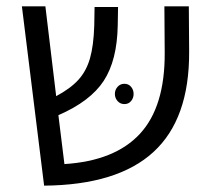

<svg xmlns="http://www.w3.org/2000/svg" viewBox="-20 -575 670 605"><path d="M119 10 49 -555H123L157 -272Q202 -296 227 -323.5Q252 -351 263.5 -391Q275 -431 277 -494L278 -553H352L351 -495Q349 -385 307 -320.5Q265 -256 164 -212L183 -58Q342 -68 421 -153.5Q500 -239 499 -409L498 -555H575L576 -412Q577 -200 463.5 -96Q350 8 119 10ZM401 -279Q401 -266 393 -256.5Q385 -247 372 -247Q359 -247 350.5 -256.5Q342 -266 342 -279Q342 -292 350.5 -301.5Q359 -311 372 -311Q385 -311 393 -301.5Q401 -292 401 -279Z"/></svg>

Font: Assistant-zap
Style: zap
Weight: 400
Designer: Hebrew By Ben Nathan, Latin by Paul Hunt
Version: Version 2.001